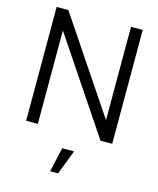

<svg xmlns="http://www.w3.org/2000/svg" viewBox="-140 -816 963 1173"><g transform="rotate(15 342.0 -230.0)"><path d="M70 -720H144L540.3 -130V-720H614.3V0H540.3L144 -590.7V0H70ZM291.2 260H341.5L401.2 105H326.3Z"/></g></svg>

Font: Tap Sans
Style: Regular
Weight: 400
Designer: Tap Payments
Foundry: Tap Payments
Version: Version 1.001;Glyphs 3.1.2 (3151)